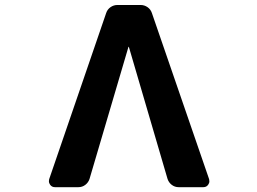

<svg xmlns="http://www.w3.org/2000/svg" viewBox="-20 -776 1040 776"><path d="M702.1 -19.5Q686.5 -19.5 674.3 -28.8Q662.1 -38.1 657.2 -52.7L501 -585.9Q501 -586.9 500 -586.9Q499 -586.9 499 -585.9L341.8 -52.7Q336.9 -38.1 324.7 -28.8Q312.5 -19.5 296.9 -19.5H202.1Q189.5 -19.5 182.6 -29.3Q177.7 -36.1 177.7 -43.9Q177.7 -47.9 178.7 -51.8L409.2 -723.6Q414.1 -738.3 426.8 -747.1Q439.5 -755.9 455.1 -755.9H547.9Q563.5 -755.9 576.2 -747.1Q588.9 -738.3 593.8 -723.6L825.2 -51.8Q826.2 -47.9 826.2 -43Q826.2 -36.1 821.3 -29.3Q814.5 -19.5 801.8 -19.5Z"/></svg>

Font: Rounded-L Mgen+ 1mn bold
Style: Bold
Weight: 700
Designer: [Source Han Sans]
Ryoko NISHIZUKA  (kana & ideographs); Paul D. Hunt (Latin, Greek & Cyrillic); Wenlong ZHANG  (bopomofo
Version: Version 1.059.20150602